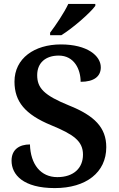

<svg xmlns="http://www.w3.org/2000/svg" viewBox="-20 -951 606 981"><path d="M236 -784V-771H293C352 -807 442 -886 467 -921V-931H329C308 -886 265 -822 236 -784ZM260 10C420 10 523 -70 523 -199C523 -299 463 -360 333 -412C205 -464 170 -501 170 -567C170 -630 213 -667 280 -667C359 -667 392 -597 392 -533C461 -533 495 -561 495 -607C495 -666 426 -724 291 -724C156 -724 54 -653 54 -534C54 -432 108 -366 242 -311C356 -264 404 -230 404 -161C404 -92 356 -46 273 -46C188 -46 136 -111 133 -213C80 -213 39 -188 39 -130C39 -58 99 10 260 10Z"/></svg>

Font: Noto Serif Devanagari SemiBold
Style: Regular
Weight: 600
Designer: Universal Thirst, Indian Type Foundry and the Monotype Design Team
Foundry: Monotype Imaging Inc.
Version: Version 2.004